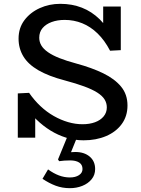

<svg xmlns="http://www.w3.org/2000/svg" viewBox="-20 -720 739 1003"><path d="M417 13Q370 13 326.5 -0.5Q283 -14 244 -38Q205 -62 171 -95Q137 -128 108 -166L164 -156V-1H73V-232L132 -235Q159 -196 191.5 -165.5Q224 -135 261 -114Q298 -93 336 -82Q374 -71 411 -71Q448 -71 476.5 -81.5Q505 -92 521.5 -112Q538 -132 538 -159Q538 -182 526 -201Q514 -220 488 -236.5Q462 -253 420 -268.5Q378 -284 318 -300Q234 -322 180.5 -353Q127 -384 102 -425.5Q77 -467 77 -518Q77 -574 107.5 -614.5Q138 -655 187.5 -677.5Q237 -700 295 -700Q356 -700 407.5 -680Q459 -660 500.5 -619.5Q542 -579 571 -517L519 -528V-686H611V-458L555 -455Q527 -509 490 -545Q453 -581 409.5 -598.5Q366 -616 318 -616Q280 -616 250 -605Q220 -594 202.5 -573.5Q185 -553 185 -523Q185 -501 196 -482.5Q207 -464 230.5 -447.5Q254 -431 290.5 -416.5Q327 -402 379 -388Q460 -366 519.5 -337Q579 -308 612.5 -267.5Q646 -227 646 -169Q646 -113 616 -72Q586 -31 534 -9Q482 13 417 13ZM345 263Q305 263 270.5 250Q236 237 202 214L231 165Q260 186 288 196.5Q316 207 345 207Q374 207 392.5 195Q411 183 411 163Q411 140 393.5 129Q376 118 347 118Q330 118 316 119Q302 120 289 122L283 113L333 -9H385L351 75Q356 75 362 74.5Q368 74 374 74Q420 74 448.5 98Q477 122 477 163Q477 194 458.5 216.5Q440 239 410 251Q380 263 345 263Z"/></svg>

Font: BioRhyme
Style: Regular
Weight: 400
Designer: Aoife Mooney
Foundry: Aoife Mooney Type
Version: Version 1.600;gftools[0.9.33]